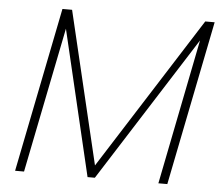

<svg xmlns="http://www.w3.org/2000/svg" viewBox="-51 -757 933 813"><g transform="rotate(5 416.0 -350.0)"><path d="M80 0H42L182 -700H223L377 -52L789 -700H829L689 0H651L774 -618L381 0H350L204 -618Z"/></g></svg>

Font: Albert Sans ExtraLight
Style: Italic
Weight: 250
Italic angle: -11.25°
Designer: Andreas Rasmussen
Foundry: a.Foundry
Version: Version 1.025